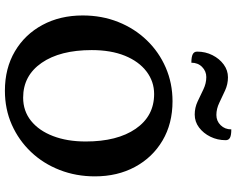

<svg xmlns="http://www.w3.org/2000/svg" viewBox="-108 -820 941 764"><g transform="rotate(90 362.0 -438.5)"><path d="M341.5 12Q252.3 12 184.8 -27.8Q117.3 -67.6 79.7 -137.6Q42 -207.6 42 -297.5Q42 -374 68 -439Q93.9 -504 140.6 -552.5Q187.2 -601 249.4 -628Q311.7 -655 383.3 -655Q472.5 -655 539.8 -615.2Q607.1 -575.4 644.7 -505.6Q682.3 -435.9 682.3 -346.1Q682.3 -271.2 656.9 -206Q631.5 -140.7 585.2 -91.9Q538.8 -43.1 476.8 -15.5Q414.7 12 341.5 12ZM369.1 -60.6Q422.1 -60.6 461.3 -92Q500.4 -123.4 521.9 -179.5Q543.5 -235.5 543.5 -309.5Q543.5 -435.2 492.9 -508.5Q442.3 -581.8 354.6 -581.8Q304.9 -581.8 265 -551.5Q225.1 -521.2 202.4 -465.7Q179.8 -410.1 179.8 -333.5Q179.8 -207.8 230.6 -134.2Q281.5 -60.6 369.1 -60.6ZM287.1 -789.4Q263.9 -789.4 246.9 -772.7Q230 -756 230 -730Q206.8 -730 196.4 -735.4Q185.9 -740.7 185.9 -752.8Q185.9 -786 200 -813.9Q214.1 -841.8 237.2 -858.7Q260.3 -875.6 288 -875.6Q315.6 -875.6 340.6 -864.1Q365.5 -852.6 389.6 -841.1Q413.7 -829.5 437.9 -829.5Q462 -829.5 478.6 -846.4Q495.3 -863.3 495.3 -888.9Q518.5 -888.9 528.4 -883.7Q538.3 -878.5 538.3 -866.7Q538.3 -833.7 524.5 -805.7Q510.8 -777.8 487.8 -760.5Q464.9 -743.3 436.3 -743.3Q409 -743.3 384.4 -754.8Q359.8 -766.4 336 -777.9Q312.1 -789.4 287.1 -789.4Z"/></g></svg>

Font: Petrona
Style: Regular
Weight: 400
Designer: Ringo R. Seeber
Foundry: Ringo R. Seeber
Version: Version 2.001; ttfautohint (v1.8.3)